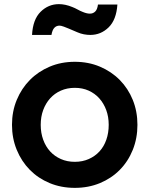

<svg xmlns="http://www.w3.org/2000/svg" viewBox="-20 -837 723 929"><path d="M342 72Q276 72 220.5 49Q165 26 124.5 -15Q84 -56 61 -112Q38 -168 38 -233Q38 -298 61 -353.5Q84 -409 124.5 -450Q165 -491 220.5 -514.5Q276 -538 342 -538Q408 -538 463.5 -514.5Q519 -491 559.5 -450Q600 -409 622.5 -353.5Q645 -298 645 -233Q645 -168 622.5 -112Q600 -56 559.5 -15Q519 26 463.5 49Q408 72 342 72ZM342 -54Q379 -54 409.5 -67.5Q440 -81 461.5 -104.5Q483 -128 494.5 -161Q506 -194 506 -233Q506 -272 494 -304.5Q482 -337 460.5 -361Q439 -385 409 -398.5Q379 -412 342 -412Q305 -412 274.5 -398.5Q244 -385 222.5 -361Q201 -337 189 -304.5Q177 -272 177 -233Q177 -194 189 -161Q201 -128 222.5 -104.5Q244 -81 274.5 -67.5Q305 -54 342 -54ZM135 -668Q139 -743 176.5 -780Q214 -817 265 -817Q296 -817 330 -803Q343 -798 355.5 -791Q368 -784 381 -779Q400 -771 415 -771Q430 -771 440.5 -781Q451 -791 454 -815H548Q543 -741 505.5 -704.5Q468 -668 417 -668Q402 -668 386 -671Q370 -674 354 -681Q328 -692 313 -698.5Q298 -705 289 -708Q280 -711 276 -712Q272 -713 268 -713Q253 -713 243 -702.5Q233 -692 229 -668Z"/></svg>

Font: LINE Seed JP_TTF Bold
Style: Regular
Weight: 700
Designer: LINE & Fontrix & Fontworks
Version: Version 1.009